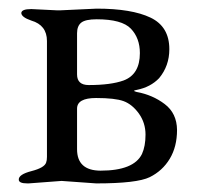

<svg xmlns="http://www.w3.org/2000/svg" viewBox="-20 -426 469 449"><path d="M160.2 -171.9V-77.1Q160.2 -27.3 214.8 -26.9Q293 -26.9 312 -65.9Q320.3 -84 320.3 -111.3Q320.3 -138.7 304.7 -160.6Q289.1 -182.1 269 -189.5Q249 -196.8 204.6 -196.8Q160.2 -196.8 160.2 -171.9ZM376 -311Q376 -272 352.1 -243.2Q332 -222.2 299.8 -215.8Q287.6 -213.9 299.8 -210.9Q336.9 -204.1 365.2 -182.6Q393.6 -161.1 394 -122.1Q394 -83 377 -54.7Q359.9 -26.4 330.1 -11.7Q300.3 2.9 205.1 2.9L124 -2.9L46.9 2.9H43.9Q23.9 2.9 23.9 -5.9Q23.4 -18.1 53.7 -25.9Q84 -33.7 87.9 -45.9Q89.8 -50.8 89.8 -59.1V-330.1Q89.8 -367.2 53.2 -377.9Q30.3 -385.7 29.8 -395.5Q30.3 -404.8 53.2 -404.8L111.8 -401.9H122.1L206.1 -405.8Q288.1 -405.8 332 -384.8Q376 -363.8 376 -311ZM160.2 -252Q160.2 -227.1 187.5 -227.1Q239.3 -227.1 269 -237.8Q307.1 -252 307.1 -301.8Q307.1 -336.9 286.1 -358.9Q265.1 -380.9 206.1 -380.9Q179.7 -380.9 169.9 -373Q160.2 -365.2 160.2 -348.1Z"/></svg>

Font: EBGaramond
Style: Regular
Weight: 400
Version: Version 000.012g